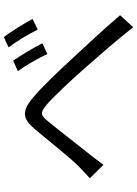

<svg xmlns="http://www.w3.org/2000/svg" viewBox="129 -898 741 1040"><g transform="rotate(-90 500.0 -378.5)"><path d="M691 -678 634 -653C667 -608 702 -546 727 -493L785 -520C762 -567 716 -642 691 -678ZM819 -729 763 -703C797 -658 833 -598 859 -545L917 -573C893 -619 845 -694 819 -729ZM54 -263 127 -189C142 -209 164 -240 185 -266C230 -321 314 -431 362 -489C396 -531 410 -532 452 -497C495 -461 578 -371 647 -294C711 -221 802 -118 872 -28L937 -99C864 -185 762 -294 695 -366C631 -435 549 -523 488 -573C416 -633 375 -626 322 -563C259 -489 172 -378 124 -329C98 -303 79 -285 54 -263Z"/></g></svg>

Font: Source Han Sans KR Regular
Style: Regular
Weight: 400
Designer: Ryoko NISHIZUKA (kana & ideographs); Paul D. Hunt (Latin, Greek & Cyrillic); Wenlong ZHANG (bopomofo); Sandoll Communica
Foundry: Adobe Systems Incorporated
Version: Version 1.004;PS 1.004;hotconv 1.0.82;makeotf.lib2.5.63406